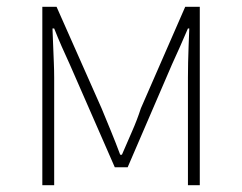

<svg xmlns="http://www.w3.org/2000/svg" viewBox="-20 -547 714 567"><path d="M105 0V-527H147L280 -227Q294 -193 308 -159Q322 -125 335 -90H340Q355 -125 370 -159Q385 -193 396 -227L527 -527H570V0H535V-318Q535 -338 535.5 -362Q536 -386 537 -412Q538 -438 539 -463H535Q523 -435 511.5 -409Q500 -383 488 -357L357 -53H319L186 -357Q174 -383 162.5 -409Q151 -435 140 -463H135Q136 -438 137 -412Q138 -386 139 -362Q140 -338 140 -318V0Z"/></svg>

Font: Noto Sans SC Thin
Style: Regular
Weight: 100
Designer: Ryoko NISHIZUKA 西塚涼子 (kana, bopomofo & ideographs); Paul D. Hunt (Latin, Greek & Cyrillic); Sandoll Communications 산돌커뮤니
Foundry: Adobe
Version: Version 2.004-H2;hotconv 1.0.118;makeotfexe 2.5.65603